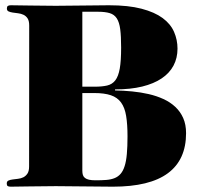

<svg xmlns="http://www.w3.org/2000/svg" viewBox="-20 -700 744 722"><path d="M289.6 -350.1V-58.1Q289.6 -48.8 291.7 -42Q293.9 -35.2 299.6 -30.8Q305.2 -26.4 314.7 -24.2Q324.2 -22 339.4 -22Q362.3 -22 380.1 -23.4Q397.9 -24.9 411.1 -30.3Q424.3 -35.6 433.6 -46.4Q442.9 -57.1 448.7 -75.4Q454.6 -93.8 457 -121.1Q459.5 -148.4 459.5 -187Q459.5 -232.9 454.3 -264.2Q449.2 -295.4 435.3 -314.5Q421.4 -333.5 397 -341.8Q372.6 -350.1 334.5 -350.1ZM89.8 -604Q89.8 -621.6 83.7 -630.9Q77.6 -640.1 68.1 -644.5Q58.6 -648.9 47.9 -650.1Q37.1 -651.4 27.6 -652.8Q18.1 -654.3 12 -657.2Q5.9 -660.2 5.9 -668Q5.9 -674.8 9.3 -677.5Q12.7 -680.2 21 -680.2Q50.3 -680.2 92.5 -679.2Q134.8 -678.2 189.5 -678.2Q243.2 -678.2 292 -679.2Q340.8 -680.2 389.6 -680.2Q462.9 -680.2 512.2 -667.2Q561.5 -654.3 591.6 -632.1Q621.6 -609.9 634.5 -580.1Q647.5 -550.3 647.5 -517.1Q647.5 -481.9 632.6 -453.6Q617.7 -425.3 588.1 -405.3Q558.6 -385.3 514.6 -374.5Q470.7 -363.8 412.6 -363.8V-359.9Q444.8 -359.4 477.1 -356.2Q509.3 -353 539.1 -346.2Q568.8 -339.4 594.5 -327.6Q620.1 -315.9 639.2 -298.1Q658.2 -280.3 668.9 -256.1Q679.7 -231.9 679.7 -199.2Q679.7 -99.1 611.3 -48.6Q543 2 404.3 2Q349.6 2 297.1 1Q244.6 0 189.9 0Q135.3 0 92.5 1Q49.8 2 20.5 2Q12.2 2 8.8 -0.5Q5.4 -2.9 5.4 -9.8Q5.4 -18.1 11.7 -21Q18.1 -23.9 27.3 -25.1Q36.6 -26.4 47.6 -27.6Q58.6 -28.8 67.9 -33.4Q77.1 -38.1 83.3 -47.4Q89.4 -56.6 89.4 -74.2ZM289.6 -374H336.4Q363.8 -374 382.8 -378.4Q401.9 -382.8 413.6 -397.9Q425.3 -413.1 430.4 -442.4Q435.5 -471.7 435.5 -521Q435.5 -563.5 432.1 -589.8Q428.7 -616.2 419.2 -630.9Q409.7 -645.5 392.6 -650.6Q375.5 -655.8 348.6 -655.8H289.6Z"/></svg>

Font: XB Zar
Style: Bold
Weight: 700
Designer: Behnam
Foundry: Irmug
Version: Version 8.005 2009